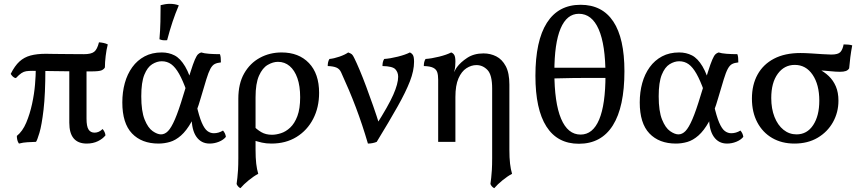

<svg xmlns="http://www.w3.org/2000/svg" viewBox="-20 -741 4487 1003"><path d="M63 -333Q54 -334 47 -341Q40 -348 36 -355Q57 -397 81.5 -419.5Q106 -442 139.5 -451Q173 -460 220 -460Q231 -460 248 -459.5Q265 -459 289.5 -459Q314 -459 346 -458.5Q378 -458 419 -458Q456 -458 472 -470.5Q488 -483 497 -520Q510 -519 521.5 -516.5Q533 -514 543 -509Q536 -482 532 -448.5Q528 -415 528 -389Q524 -380 511.5 -374Q499 -368 456 -368Q343 -368 266 -369.5Q189 -371 151 -371Q130 -371 117 -369Q104 -367 92 -359Q80 -351 63 -333ZM79 9Q73 1 70.5 -9.5Q68 -20 68 -31Q98 -55 117 -100Q136 -145 147.5 -198Q159 -251 163 -300Q167 -349 167 -382L217 -381Q217 -249 207.5 -168Q198 -87 186 -47Q174 -7 168 0Q145 1 123.5 2Q102 3 79 9ZM433 9Q388 9 365 -18Q342 -45 342 -100V-391H432V-121Q432 -81 442.5 -64.5Q453 -48 474 -48Q497 -48 516 -67Q529 -52 531 -34Q517 -16 491.5 -3.5Q466 9 433 9Z M808 9Q720 9 669.5 -44Q619 -97 619 -206Q619 -260 632 -307Q645 -354 671 -390Q697 -426 735.5 -446.5Q774 -467 825 -467Q862 -467 892 -451.5Q922 -436 947 -394Q972 -352 994 -271L955 -265Q935 -321 915.5 -355.5Q896 -390 874.5 -405.5Q853 -421 825 -421Q800 -421 775 -405.5Q750 -390 734 -350.5Q718 -311 718 -238Q718 -160 735.5 -116.5Q753 -73 777.5 -56Q802 -39 821 -39Q841 -39 858 -56.5Q875 -74 894 -118Q913 -162 937 -242Q961 -320 975 -364.5Q989 -409 998 -429.5Q1007 -450 1014 -457Q1021 -464 1031 -467Q1046 -462 1072.5 -460Q1099 -458 1129 -458Q1132 -450 1133 -439.5Q1134 -429 1134 -415Q1114 -413 1101.5 -406.5Q1089 -400 1079 -381.5Q1069 -363 1058 -327Q1047 -291 1029 -230Q1007 -152 980.5 -105Q954 -58 925.5 -33Q897 -8 867.5 0.5Q838 9 808 9ZM1075 9Q1031 9 1006 -26.5Q981 -62 981 -130L1006 -195Q1020 -133 1034 -100.5Q1048 -68 1063.5 -56.5Q1079 -45 1097 -45Q1122 -45 1145 -59Q1158 -44 1160 -26Q1147 -10 1123.5 -0.5Q1100 9 1075 9ZM853 -531Q840 -530 831 -531Q822 -532 813 -536Q817 -583 818 -628Q819 -673 819 -714Q831 -717 843 -719Q855 -721 867 -721Q893 -721 914 -713Q896 -671 881.5 -627.5Q867 -584 853 -531Z M1451 -467Q1541 -467 1594 -411.5Q1647 -356 1647 -256Q1647 -180 1616 -120Q1585 -60 1529 -25.5Q1473 9 1398 9Q1370 9 1348.5 4Q1327 -1 1301 -9V-86Q1321 -65 1344.5 -51Q1368 -37 1401 -37Q1422 -37 1447.5 -45Q1473 -53 1496 -74.5Q1519 -96 1533.5 -134.5Q1548 -173 1548 -233Q1548 -292 1533.5 -333Q1519 -374 1493 -396Q1467 -418 1432 -418Q1406 -418 1378.5 -402Q1351 -386 1333 -345.5Q1315 -305 1315 -233V40Q1315 84 1318.5 114Q1322 144 1329 167Q1306 179 1279.5 200.5Q1253 222 1236 242Q1229 239 1223.5 232.5Q1218 226 1216 220Q1218 205 1220 188Q1222 171 1223.5 146.5Q1225 122 1225 85V-225Q1225 -304 1255.5 -357.5Q1286 -411 1337.5 -439Q1389 -467 1451 -467Z M1902 9Q1887 -42 1871.5 -88.5Q1856 -135 1839 -180Q1822 -225 1803 -270Q1784 -315 1762 -363Q1754 -381 1737.5 -388Q1721 -395 1692 -396Q1692 -407 1694 -416Q1696 -425 1701 -433Q1724 -435 1753 -445Q1782 -455 1799 -467Q1813 -462 1818.5 -457Q1824 -452 1831 -437Q1842 -415 1858.5 -376Q1875 -337 1893 -288.5Q1911 -240 1929.5 -187.5Q1948 -135 1963 -86H1944Q2009 -188 2034.5 -246Q2060 -304 2060 -340Q2060 -363 2045.5 -379Q2031 -395 1978 -396Q1978 -407 1980 -416Q1982 -425 1987 -433Q2018 -435 2058 -445Q2098 -455 2121 -467Q2131 -463 2137 -453.5Q2143 -444 2143 -418Q2143 -372 2121.5 -316.5Q2100 -261 2057 -184.5Q2014 -108 1948 0Q1939 4 1926.5 6.5Q1914 9 1902 9Z M2562 242Q2555 239 2549.5 232.5Q2544 226 2542 220Q2544 205 2546 188Q2548 171 2549.5 146.5Q2551 122 2551 85V-279Q2551 -350 2526.5 -375.5Q2502 -401 2469 -401Q2442 -401 2416.5 -384.5Q2391 -368 2375 -331.5Q2359 -295 2359 -234V0H2269V-325Q2269 -349 2264 -364Q2259 -379 2243 -387Q2227 -395 2194 -396Q2194 -407 2196 -416Q2198 -425 2203 -433Q2234 -435 2274 -445Q2314 -455 2337 -467Q2348 -463 2353.5 -453Q2359 -443 2359 -419Q2359 -411 2358 -396Q2357 -381 2352 -364Q2355 -369 2358 -375.5Q2361 -382 2367 -390Q2386 -416 2421 -439Q2456 -462 2506 -462Q2542 -462 2572.5 -446.5Q2603 -431 2622 -395.5Q2641 -360 2641 -299V40Q2641 84 2644.5 114Q2648 144 2655 167Q2632 179 2605.5 200.5Q2579 222 2562 242Z M3004 10Q2892 10 2834.5 -80Q2777 -170 2777 -345Q2777 -528 2837 -622Q2897 -716 3013 -716Q3126 -716 3184 -628.5Q3242 -541 3242 -369Q3242 -182 3181.5 -86Q3121 10 3004 10ZM3013 -38Q3077 -38 3110 -116.5Q3143 -195 3143 -349Q3143 -507 3107.5 -588Q3072 -669 3004 -669Q2941 -669 2908.5 -592Q2876 -515 2876 -365Q2876 -204 2911 -121Q2946 -38 3013 -38ZM2859 -331V-387H3163V-334Q3112 -334 3068.5 -334Q3025 -334 2976.5 -333.5Q2928 -333 2859 -331Z M3511 9Q3423 9 3372.5 -44Q3322 -97 3322 -206Q3322 -260 3335 -307Q3348 -354 3374 -390Q3400 -426 3438.5 -446.5Q3477 -467 3528 -467Q3565 -467 3595 -451.5Q3625 -436 3650 -394Q3675 -352 3697 -271L3658 -265Q3638 -321 3618.5 -355.5Q3599 -390 3577.5 -405.5Q3556 -421 3528 -421Q3503 -421 3478 -405.5Q3453 -390 3437 -350.5Q3421 -311 3421 -238Q3421 -160 3438.5 -116.5Q3456 -73 3480.5 -56Q3505 -39 3524 -39Q3544 -39 3561 -56.5Q3578 -74 3597 -118Q3616 -162 3640 -242Q3664 -320 3678 -364.5Q3692 -409 3701 -429.5Q3710 -450 3717 -457Q3724 -464 3734 -467Q3749 -462 3775.5 -460Q3802 -458 3832 -458Q3835 -450 3836 -439.5Q3837 -429 3837 -415Q3817 -413 3804.5 -406.5Q3792 -400 3782 -381.5Q3772 -363 3761 -327Q3750 -291 3732 -230Q3710 -152 3683.5 -105Q3657 -58 3628.5 -33Q3600 -8 3570.5 0.5Q3541 9 3511 9ZM3778 9Q3734 9 3709 -26.5Q3684 -62 3684 -130L3709 -195Q3723 -133 3737 -100.5Q3751 -68 3766.5 -56.5Q3782 -45 3800 -45Q3825 -45 3848 -59Q3861 -44 3863 -26Q3850 -10 3826.5 -0.5Q3803 9 3778 9Z M4130 9Q4064 9 4014 -20Q3964 -49 3936 -102Q3908 -155 3908 -226Q3908 -298 3937.5 -351.5Q3967 -405 4023.5 -434.5Q4080 -464 4161 -464Q4185 -464 4216.5 -462Q4248 -460 4277.5 -458Q4307 -456 4323 -456Q4358 -456 4370 -469Q4382 -482 4387 -509Q4398 -509 4410.5 -508Q4423 -507 4432 -504Q4426 -473 4422 -441.5Q4418 -410 4416 -384Q4410 -374 4398.5 -370Q4387 -366 4368 -366Q4347 -366 4318 -369Q4289 -372 4248 -374L4255 -381Q4286 -366 4309.5 -343.5Q4333 -321 4346.5 -289.5Q4360 -258 4360 -215Q4360 -154 4331.5 -103Q4303 -52 4251.5 -21.5Q4200 9 4130 9ZM4141 -39Q4196 -39 4228 -87.5Q4260 -136 4260 -215Q4260 -299 4225 -350.5Q4190 -402 4132 -402Q4077 -402 4043 -355.5Q4009 -309 4009 -229Q4009 -173 4026 -130Q4043 -87 4073 -63Q4103 -39 4141 -39Z"/></svg>

Font: Vollkorn
Style: Regular
Weight: 400
Designer: Friedrich Althausen
Foundry: Friedrich Althausen
Version: Version 5.001